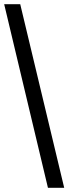

<svg xmlns="http://www.w3.org/2000/svg" viewBox="-20 -780 328 921"><path d="M210 121 0 -760H77L288 121Z"/></svg>

Font: Noto Serif Lao ExtraBold
Style: Regular
Weight: 800
Designer: Monotype Design Team
Foundry: Monotype Imaging Inc.
Version: Version 2.003; ttfautohint (v1.8.4.7-5d5b)